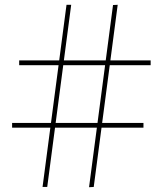

<svg xmlns="http://www.w3.org/2000/svg" viewBox="-20 -775 678 801"><path d="M351.5 6 451.5 -754 471 -755 371 5ZM30.5 -242.5V-262H578.5V-242.5ZM157.5 5 257.5 -755H277L177 5ZM60 -503V-523H608.5V-503Z"/></svg>

Font: Bodoni Moda 11pt
Style: Regular
Weight: 400
Version: Version 2.004